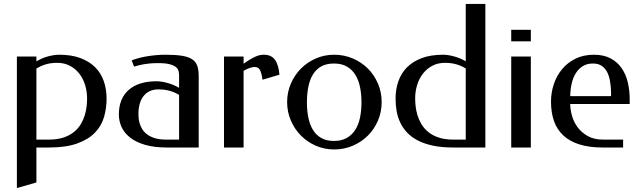

<svg xmlns="http://www.w3.org/2000/svg" viewBox="-20 -746 3236 971"><path d="M164.1 -435.5Q191.9 -452.6 223.1 -460.9Q254.4 -469.2 279.3 -469.2Q341.3 -469.2 386.5 -452.4Q431.6 -435.5 461.2 -406Q490.7 -376.5 504.9 -335.7Q519 -294.9 519 -247.1Q519 -198.7 506.1 -154.1Q493.2 -109.4 460.2 -75.2Q427.2 -41 370.6 -20.5Q314 0 227.1 0H164.1V176.8L65.4 205.1V-460H164.1ZM269 -428.2Q237.8 -428.2 212.6 -420.9Q187.5 -413.6 164.1 -399.4V-40H227.1Q271 -40 302.2 -50.8Q333.5 -61.5 355 -79.3Q376.5 -97.2 389.4 -119.4Q402.3 -141.6 409.2 -164.8Q416 -188 418.2 -209.7Q420.4 -231.4 420.4 -248Q420.4 -283.7 410.4 -316.2Q400.4 -348.6 381.1 -373.5Q361.8 -398.4 333.7 -413.3Q305.7 -428.2 269 -428.2Z M780.8 -426.8Q757.3 -426.8 740 -425.3Q722.7 -423.8 708.5 -421.4Q694.3 -418.9 682.1 -415.8Q669.9 -412.6 657.7 -409.2L646 -440.9Q687 -456.1 731.7 -462.6Q776.4 -469.2 816.4 -469.2Q867.7 -469.2 900.6 -463.9Q933.6 -458.5 952.1 -446Q970.7 -433.6 977.8 -412.8Q984.9 -392.1 984.9 -360.8V0H824.7Q759.3 0 713.1 -13.7Q667 -27.3 637.7 -50.5Q608.4 -73.7 594.7 -103.8Q581.1 -133.8 581.1 -167Q581.1 -208 594 -239.3Q606.9 -270.5 631.3 -291.7Q655.8 -313 690.9 -324Q726.1 -335 771 -335Q795.4 -335 826.4 -326.7Q857.4 -318.4 885.7 -301.8V-362.8Q885.7 -374 883.3 -385.5Q880.9 -397 870.6 -406Q860.4 -415 839.1 -420.9Q817.9 -426.8 780.8 -426.8ZM885.7 -40V-266.1Q862.3 -280.3 836.9 -287.1Q811.5 -293.9 780.8 -293.9Q756.3 -293.9 737.5 -285.2Q718.8 -276.4 706.1 -260.3Q693.4 -244.1 686.8 -221.7Q680.2 -199.2 680.2 -171.9Q680.2 -164.1 680.9 -151.4Q681.6 -138.7 685.8 -124Q689.9 -109.4 698.5 -94.5Q707 -79.6 722.7 -67.4Q738.3 -55.2 762.2 -47.6Q786.1 -40 820.8 -40Z M1211.9 -423.8Q1231.4 -437.5 1246.3 -446.3Q1261.2 -455.1 1272.9 -460.2Q1284.7 -465.3 1294.7 -467.3Q1304.7 -469.2 1314.5 -469.2Q1352.5 -469.2 1371.1 -442.9Q1389.6 -416.5 1393.1 -368.2L1307.6 -342.8Q1302.7 -377.9 1294.4 -392.6Q1286.1 -407.2 1268.6 -407.2Q1258.3 -407.2 1244.4 -402.8Q1230.5 -398.4 1211.9 -388.2V0H1112.8V-460H1211.9Z M1669.9 -469.2Q1720.2 -469.2 1764.2 -450.4Q1808.1 -431.6 1840.6 -399.2Q1873 -366.7 1891.6 -323Q1910.2 -279.3 1910.2 -230Q1910.2 -180.2 1891.6 -136.5Q1873 -92.8 1840.6 -60.3Q1808.1 -27.8 1764.2 -9Q1720.2 9.8 1669.9 9.8Q1620.6 9.8 1577.4 -9Q1534.2 -27.8 1502 -60.3Q1469.7 -92.8 1450.9 -136.5Q1432.1 -180.2 1432.1 -230Q1432.1 -279.3 1450.9 -323Q1469.7 -366.7 1502 -399.2Q1534.2 -431.6 1577.4 -450.4Q1620.6 -469.2 1669.9 -469.2ZM1668.9 -424.8Q1630.9 -424.8 1604.7 -410.2Q1578.6 -395.5 1562.5 -369.1Q1546.4 -342.8 1539.3 -306.6Q1532.2 -270.5 1532.2 -228Q1532.2 -186 1539.6 -150.4Q1546.9 -114.7 1563 -88.6Q1579.1 -62.5 1605.2 -47.9Q1631.3 -33.2 1668.9 -33.2Q1706.5 -33.2 1732.9 -47.9Q1759.3 -62.5 1776.1 -88.6Q1793 -114.7 1800.5 -150.4Q1808.1 -186 1808.1 -228Q1808.1 -270.5 1800.5 -306.6Q1793 -342.8 1776.1 -369.1Q1759.3 -395.5 1732.9 -410.2Q1706.5 -424.8 1668.9 -424.8Z M2272.5 0Q2214.4 0 2170.2 -9.3Q2126 -18.6 2093.5 -35.4Q2061 -52.2 2039.3 -75.2Q2017.6 -98.1 2004.4 -125.7Q1991.2 -153.3 1985.8 -184.1Q1980.5 -214.8 1980.5 -247.1Q1980.5 -294.9 1994.9 -335.7Q2009.3 -376.5 2038.8 -406Q2068.4 -435.5 2113.5 -452.4Q2158.7 -469.2 2220.7 -469.2Q2245.1 -469.2 2276.1 -460.9Q2307.1 -452.6 2335.4 -436V-726.1H2434.6V0ZM2079.6 -248Q2079.6 -231.4 2081.8 -209.7Q2084 -188 2090.8 -164.8Q2097.7 -141.6 2110.6 -119.4Q2123.5 -97.2 2144.8 -79.3Q2166 -61.5 2197.5 -50.8Q2229 -40 2272.5 -40H2335.4V-399.9Q2312 -414.1 2286.6 -421.1Q2261.2 -428.2 2230.5 -428.2Q2194.3 -428.2 2166.3 -413.3Q2138.2 -398.4 2118.9 -373.5Q2099.6 -348.6 2089.6 -316.2Q2079.6 -283.7 2079.6 -248Z M2664.6 0H2565.4V-460H2664.6ZM2664.6 -537.1H2565.4V-595.2H2664.6Z M2983.4 -469.2Q3033.2 -469.2 3067.6 -450.9Q3102.1 -432.6 3123.8 -401.4Q3145.5 -370.1 3155 -329.3Q3164.6 -288.6 3164.6 -243.2V-220.2H2863.8Q2863.8 -192.9 2872.6 -161.1Q2881.3 -129.4 2901.1 -102.5Q2920.9 -75.7 2952.4 -57.9Q2983.9 -40 3029.8 -40H3131.3V0H3028.3Q2960 0 2910.4 -15.6Q2860.8 -31.2 2828.9 -61Q2796.9 -90.8 2781.7 -133.8Q2766.6 -176.8 2766.6 -231.9Q2766.6 -277.8 2781 -320.8Q2795.4 -363.8 2823 -396.7Q2850.6 -429.7 2890.9 -449.5Q2931.2 -469.2 2983.4 -469.2ZM2978.5 -424.8Q2948.2 -424.8 2926.8 -411.1Q2905.3 -397.5 2891.4 -374.8Q2877.4 -352.1 2870.8 -322Q2864.3 -292 2863.8 -259.8H3070.3V-280.8Q3069.3 -309.1 3065.2 -335Q3061 -360.8 3050.8 -380.9Q3040.5 -400.9 3023.2 -412.8Q3005.9 -424.8 2978.5 -424.8Z"/></svg>

Font: Federo
Style: Regular
Weight: 400
Designer: Olexa M. Volochay | Cyreal.org
Foundry: Olexa M. Volochay | Cyreal.org
Version: Version 1.000